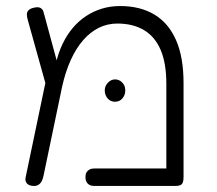

<svg xmlns="http://www.w3.org/2000/svg" viewBox="-20 -606 719 636"><path d="M588 -331V-19Q588 -8 585.5 -1.5Q583 5 577 7.5Q571 10 560 10H292Q283 10 276.5 6.5Q270 3 266.5 -3.5Q263 -10 263 -19Q263 -29 266.5 -35Q270 -41 276.5 -44.5Q283 -48 293 -48H531V-328Q531 -397 512 -441Q493 -485 456.5 -506.5Q420 -528 369 -528Q336 -528 307.5 -514Q279 -500 255.5 -473Q232 -446 214.5 -407.5Q197 -369 186 -320L124 -23Q122 -13 118 -5.5Q114 2 107.5 6Q101 10 93 10Q77 10 69.5 2Q62 -6 65 -19L144 -397L165 -395Q173 -431 187.5 -461Q202 -491 221.5 -514Q241 -537 265.5 -553Q290 -569 318 -577.5Q346 -586 378 -586Q444 -586 491 -558Q538 -530 563 -473.5Q588 -417 588 -331ZM133 -321 72 -540Q69 -550 69 -558Q69 -566 74 -571.5Q79 -577 90 -580Q106 -584 113.5 -580Q121 -576 123.5 -568.5Q126 -561 127 -556L175 -379ZM361 -269Q346 -269 336.5 -280Q327 -291 327 -307Q327 -321 337.5 -332Q348 -343 361 -343Q375 -343 385 -332.5Q395 -322 395 -307Q395 -291 385.5 -280Q376 -269 361 -269Z"/></svg>

Font: Fredoka Light
Style: Regular
Weight: 300
Designer: Ben Nathan
Foundry: Milena B. Brandão, Ben Nathan
Version: Version 2.001